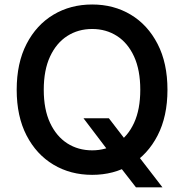

<svg xmlns="http://www.w3.org/2000/svg" viewBox="-20 -757 811 842"><path d="M346.2 -238.3H457.5L532.2 -141.1L570.8 -93.3L692.4 64.5H576.2L494.6 -40.5L464.8 -82ZM384.3 9.8Q289.1 9.8 214.4 -34.9Q139.6 -79.6 96.4 -163.1Q53.2 -246.6 53.2 -363.3Q53.2 -480.5 96.4 -564.2Q139.6 -647.9 214.4 -692.6Q289.1 -737.3 384.3 -737.3Q479 -737.3 553.5 -692.6Q627.9 -647.9 671.1 -564.2Q714.4 -480.5 714.4 -363.3Q714.4 -246.6 671.1 -162.8Q627.9 -79.1 553.5 -34.7Q479 9.8 384.3 9.8ZM384.3 -97.7Q444.8 -97.7 492.7 -128.2Q540.5 -158.7 567.9 -218Q595.2 -277.3 595.2 -363.3Q595.2 -449.7 567.9 -509.3Q540.5 -568.8 492.7 -599.4Q444.8 -629.9 384.3 -629.9Q322.8 -629.9 274.9 -599.1Q227.1 -568.4 199.5 -509Q171.9 -449.7 171.9 -363.3Q171.9 -277.3 199.5 -218.3Q227.1 -159.2 274.9 -128.4Q322.8 -97.7 384.3 -97.7Z"/></svg>

Font: Inter
Style: 540
Weight: 540
Designer: Rasmus Andersson
Foundry: rsms
Version: Version 4.001;git-66647c0bb